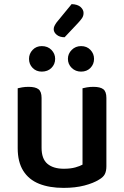

<svg xmlns="http://www.w3.org/2000/svg" viewBox="-20 -899 603 933"><path d="M66 -179V-260H182V-181Q182 -127 210.5 -103Q239 -79 290 -79Q323 -79 346 -85.5Q369 -92 381 -99V-260H497V-91Q497 -68 489.5 -53Q482 -38 461 -26Q434 -9 390 2.5Q346 14 289 14Q220 14 170 -6Q120 -26 93 -69Q66 -112 66 -179ZM497 -211H381V-470Q388 -472 402.5 -474.5Q417 -477 434 -477Q467 -477 482 -465.5Q497 -454 497 -423ZM182 -211H66V-470Q73 -472 87.5 -474.5Q102 -477 119 -477Q152 -477 167 -465.5Q182 -454 182 -423ZM248 -613Q248 -587 230 -569Q212 -551 183 -551Q156 -551 138.5 -569Q121 -587 121 -613Q121 -638 138.5 -656.5Q156 -675 183 -675Q212 -675 230 -656.5Q248 -638 248 -613ZM437 -613Q437 -587 419.5 -569Q402 -551 374 -551Q347 -551 328.5 -569Q310 -587 310 -613Q310 -638 328.5 -656.5Q347 -675 374 -675Q402 -675 419.5 -656.5Q437 -638 437 -613ZM255 -790 328 -879Q357 -878 371.5 -865Q386 -852 386 -836Q386 -822 379 -811.5Q372 -801 359 -787L294 -718Q270 -718 255.5 -730Q241 -742 241 -757Q241 -765 244.5 -772.5Q248 -780 255 -790Z"/></svg>

Font: BalooTamma2SemiBold
Style: Regular
Weight: 600
Designer: Divya Kowshik, Shuchita Grover and Ek Type
Foundry: Ek Type
Version: Version 1.700